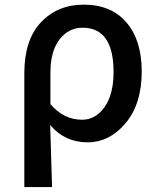

<svg xmlns="http://www.w3.org/2000/svg" viewBox="-20 -584 663 805"><path d="M82 200.2V-276.4Q82 -417 151.9 -490.7Q221.7 -564.5 331.1 -564.5Q446.3 -564.5 510.3 -489.7Q574.2 -415 574.2 -284.2Q574.2 -148.4 506.8 -67.9Q439.5 12.7 346.7 12.7Q252 12.7 190.4 -59.6Q197.3 177.7 198.2 200.2ZM324.2 -82Q380.9 -82 418.5 -135.3Q456.1 -188.5 456.1 -282.2Q456.1 -467.8 326.2 -467.8Q267.6 -467.8 229.5 -418.5Q191.4 -369.1 191.4 -279.3V-147.5Q247.1 -82 324.2 -82Z"/></svg>

Font: Gen Shin Gothic Medium
Style: Regular
Weight: 500
Designer: [Source Han Sans]
Ryoko NISHIZUKA  (kana & ideographs); Paul D. Hunt (Latin, Greek & Cyrillic); Wenlong ZHANG  (bopomofo
Version: Version 1.002.20150607